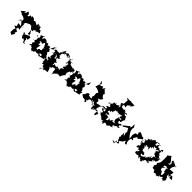

<svg xmlns="http://www.w3.org/2000/svg" viewBox="484 -3376 5971 5971"><g transform="rotate(45 3469.0 -391.0)"><path d="M42 -702 47 -705 -59 -605 35 -574 14 -558 142 -527 155 -494 188 -509 194 -419 85 -348 153 -434 234 -340 283 -276 161 -289 190 -176 129 -158 139 -140 218 -102 188 -60 182 80 262 129 324 19 301 7 276 42 319 -68 221 -123 237 -111 247 -181 329 -165 308 -267 377 -338 324 -264 303 -288 313 -331 308 -410 272 -374 338 -485 346 -526 356 -606 332 -462 441 -518 515 -504 524 -482 604 -394 653 -323 668 -239 619 -218 531 -173V-211L476 -217L528 -126L506 -123L574 -27L615 -61L662 -21L690 44L745 7L742 92L743 61L690 -44L694 -105L678 -95L671 -157L689 -138L728 -117L744 -235L637 -261L591 -271L603 -305L586 -422L650 -416V-480L673 -476L687 -517L719 -478L764 -510L860 -534L805 -616L754 -608L751 -673L664 -719L714 -635L642 -703L619 -721L609 -639L489 -703L453 -672L408 -728L313 -750L332 -703L265 -730L237 -657L134 -640L197 -652L194 -721L122 -765L104 -679L33 -654L81 -717Z M1048 -256C1039 -286 1041 -251 1084 -260C1030 -250 1082 -272 1078 -344C1007 -328 1037 -356 1050 -380C1116 -383 1133 -343 1139 -351C1155 -419 1185 -430 1179 -437C1253 -397 1195 -358 1260 -339C1295 -392 1250 -319 1231 -310C1269 -317 1340 -289 1282 -297C1271 -314 1257 -297 1260 -218C1277 -232 1277 -255 1257 -191C1232 -208 1270 -140 1252 -194C1222 -153 1185 -149 1200 -102C1171 -125 1242 -83 1210 -219C1230 -188 1121 -147 1182 -116C1071 -133 1105 -131 1126 -162C1071 -196 1064 -156 1112 -177C1136 -226 1117 -238 1146 -217C1081 -259 1176 -290 1179 -285L1025 -253ZM1337 0 1342 -16 1491 -50 1502 -51H1531L1508 -83L1540 -170L1492 -167L1485 -222L1434 -276L1470 -341L1453 -349L1415 -427L1416 -420L1514 -475L1509 -587L1439 -453L1397 -380L1387 -464C1346 -453 1331 -461 1301 -459C1345 -397 1331 -480 1320 -432C1312 -438 1296 -412 1272 -496C1173 -455 1168 -511 1200 -503C1163 -513 1134 -548 1092 -533C1082 -543 1060 -543 1037 -459C1030 -455 1029 -478 1008 -519C992 -535 1057 -552 1039 -573C1002 -552 995 -542 913 -515C977 -454 918 -421 960 -408C920 -416 899 -422 945 -398C952 -394 911 -430 874 -414C904 -358 907 -400 861 -441C851 -461 805 -412 886 -420C870 -470 848 -399 955 -423C891 -425 945 -330 895 -340C936 -359 937 -329 884 -260C875 -268 821 -269 863 -285C820 -217 889 -284 903 -269C890 -230 907 -258 940 -226C904 -171 871 -187 918 -127C908 -88 880 -67 877 -76C917 -91 923 -148 859 -66C804 -76 845 -55 902 -67C916 -78 964 -88 949 -60C1037 -25 1016 -23 989 -22C1038 41 1011 -2 1054 -23C1025 -13 1018 36 1010 -2C1075 60 1083 45 1060 18C1126 24 1164 -34 1135 4C1108 -38 1194 -49 1161 -43C1182 -46 1222 -4 1270 -57C1221 -38 1255 -113 1264 -27C1296 -90 1306 -117 1360 -104C1367 -99 1322 -75 1384 -113L1369 -38L1278 -77L1290 -30Z M1613 260 1656 185 1708 162 1746 211 1751 167 1789 158 1884 149 1839 22 1834 -11C1836 13 1761 27 1826 2C1798 20 1787 -39 1860 -17C1898 -95 1845 -63 1980 -94C2004 15 1968 2 2013 60C2063 38 2025 76 1999 76C2041 117 1999 92 2008 124C2067 33 2029 32 2113 -4C2068 -28 2151 -2 2171 -63C2159 -49 2193 38 2122 -58C2177 -18 2239 -40 2272 -17C2240 -37 2246 -49 2260 -54C2258 -106 2256 -102 2277 -77C2295 -178 2340 -146 2341 -182C2293 -188 2317 -214 2286 -187C2326 -196 2349 -258 2325 -205C2282 -225 2269 -200 2347 -192C2291 -256 2333 -278 2294 -221C2344 -320 2364 -308 2316 -289C2366 -344 2332 -336 2367 -353C2421 -317 2369 -367 2424 -418C2428 -343 2460 -387 2439 -484C2446 -502 2317 -484 2369 -495C2384 -506 2331 -537 2355 -477C2277 -504 2334 -549 2307 -494C2245 -532 2229 -487 2198 -559C2174 -528 2224 -558 2223 -537C2191 -581 2137 -578 2192 -618C2144 -557 2218 -626 2227 -579C2260 -618 2241 -587 2232 -603C2239 -580 2174 -559 2116 -618C2152 -673 2103 -643 2134 -680C2121 -698 2156 -672 2171 -664C2145 -718 2153 -667 2079 -620C2054 -640 2070 -598 2027 -645C2084 -662 2014 -689 2029 -644C2024 -734 2010 -717 1959 -662C2020 -673 2004 -686 1973 -605C2036 -632 2046 -676 1951 -611C2012 -643 1947 -631 1978 -706C1960 -729 1867 -708 1919 -707C1873 -662 1820 -667 1822 -725C1774 -632 1832 -669 1754 -602C1741 -668 1757 -605 1848 -609C1783 -660 1839 -705 1844 -749C1810 -714 1775 -677 1805 -660C1761 -683 1781 -629 1777 -662C1803 -573 1766 -624 1735 -586C1765 -607 1787 -571 1707 -563C1741 -523 1757 -497 1807 -530C1722 -550 1743 -525 1704 -519C1672 -565 1664 -494 1613 -540C1584 -557 1593 -527 1537 -498C1624 -476 1570 -508 1569 -483C1519 -567 1532 -571 1557 -604C1507 -491 1607 -561 1545 -469C1608 -481 1595 -495 1587 -395C1554 -402 1560 -447 1558 -385C1624 -403 1657 -373 1602 -408C1641 -384 1642 -473 1659 -425C1635 -433 1600 -405 1612 -313C1575 -299 1569 -312 1647 -324C1578 -356 1625 -350 1588 -249C1651 -323 1578 -234 1588 -185C1626 -267 1623 -235 1597 -235C1608 -226 1666 -291 1632 -216C1666 -208 1572 -224 1547 -207C1584 -161 1565 -135 1607 -164C1630 -128 1642 -101 1618 -126C1596 -95 1629 -48 1636 -70C1674 -98 1648 -92 1595 -97C1611 -136 1600 -131 1538 -120C1525 -170 1479 -78 1486 -63C1490 -96 1510 -68 1493 -117C1559 -115 1524 -50 1557 -36C1538 6 1575 -64 1524 17C1574 1 1568 10 1569 88C1600 73 1654 43 1632 110C1666 166 1723 105 1705 193C1657 131 1699 211 1678 139C1689 192 1661 179 1632 254C1675 300 1571 160 1622 215L1646 240ZM1785 -364C1806 -322 1733 -372 1739 -319C1778 -391 1838 -407 1815 -346C1825 -411 1821 -361 1866 -444C1844 -431 1799 -431 1815 -426C1826 -478 1793 -461 1771 -477C1827 -534 1794 -496 1766 -513C1816 -596 1821 -607 1789 -594C1853 -617 1872 -636 1797 -573C1887 -665 1817 -663 1883 -589C1829 -594 1866 -613 1881 -663C1923 -649 1950 -610 1975 -621C1991 -662 2020 -672 2066 -603C2068 -633 2077 -660 2109 -567C2108 -564 2145 -527 2068 -570C2129 -488 2084 -444 2146 -471C2086 -454 2074 -432 2074 -460C2098 -505 2171 -479 2170 -498C2128 -440 2210 -462 2220 -477C2130 -478 2131 -417 2154 -452C2176 -427 2139 -399 2085 -364C2160 -423 2088 -370 2125 -415C2130 -414 2164 -349 2189 -406C2104 -309 2105 -352 2109 -285C2157 -288 2166 -308 2158 -273C2103 -256 2097 -224 2086 -239C2075 -169 2126 -166 2064 -149C2105 -237 2018 -141 1994 -134C2069 -114 2084 -109 2063 -175C2032 -139 2028 -157 1976 -130C1982 -158 1992 -137 2046 -165C1975 -200 1953 -185 1998 -200C1901 -109 1922 -183 1849 -189C1879 -147 1879 -142 1813 -126C1839 -135 1856 -218 1792 -173C1855 -209 1804 -165 1831 -230C1876 -246 1840 -211 1879 -261C1866 -288 1880 -252 1846 -262C1850 -283 1772 -312 1765 -363C1790 -334 1725 -323 1737 -397C1797 -332 1757 -378 1766 -329C1786 -341 1786 -315 1714 -312C1725 -345 1732 -360 1667 -436L1745 -398Z M2602 -256C2593 -286 2595 -251 2638 -260C2584 -250 2636 -272 2632 -344C2561 -328 2591 -356 2604 -380C2670 -383 2687 -343 2693 -351C2709 -419 2739 -430 2733 -437C2807 -397 2749 -358 2814 -339C2849 -392 2804 -319 2785 -310C2823 -317 2894 -289 2836 -297C2825 -314 2811 -297 2814 -218C2831 -232 2831 -255 2811 -191C2786 -208 2824 -140 2806 -194C2776 -153 2739 -149 2754 -102C2725 -125 2796 -83 2764 -219C2784 -188 2675 -147 2736 -116C2625 -133 2659 -131 2680 -162C2625 -196 2618 -156 2666 -177C2690 -226 2671 -238 2700 -217C2635 -259 2730 -290 2733 -285L2579 -253ZM2891 0 2896 -16 3045 -50 3056 -51H3085L3062 -83L3094 -170L3046 -167L3039 -222L2988 -276L3024 -341L3007 -349L2969 -427L2970 -420L3068 -475L3063 -587L2993 -453L2951 -380L2941 -464C2900 -453 2885 -461 2855 -459C2899 -397 2885 -480 2874 -432C2866 -438 2850 -412 2826 -496C2727 -455 2722 -511 2754 -503C2717 -513 2688 -548 2646 -533C2636 -543 2614 -543 2591 -459C2584 -455 2583 -478 2562 -519C2546 -535 2611 -552 2593 -573C2556 -552 2549 -542 2467 -515C2531 -454 2472 -421 2514 -408C2474 -416 2453 -422 2499 -398C2506 -394 2465 -430 2428 -414C2458 -358 2461 -400 2415 -441C2405 -461 2359 -412 2440 -420C2424 -470 2402 -399 2509 -423C2445 -425 2499 -330 2449 -340C2490 -359 2491 -329 2438 -260C2429 -268 2375 -269 2417 -285C2374 -217 2443 -284 2457 -269C2444 -230 2461 -258 2494 -226C2458 -171 2425 -187 2472 -127C2462 -88 2434 -67 2431 -76C2471 -91 2477 -148 2413 -66C2358 -76 2399 -55 2456 -67C2470 -78 2518 -88 2503 -60C2591 -25 2570 -23 2543 -22C2592 41 2565 -2 2608 -23C2579 -13 2572 36 2564 -2C2629 60 2637 45 2614 18C2680 24 2718 -34 2689 4C2662 -38 2748 -49 2715 -43C2736 -46 2776 -4 2824 -57C2775 -38 2809 -113 2818 -27C2850 -90 2860 -117 2914 -104C2921 -99 2876 -75 2938 -113L2923 -38L2832 -77L2844 -30Z M3826 0 3839 -122C3801 -82 3863 -92 3828 -74C3806 -117 3804 -118 3755 -89C3761 -200 3765 -217 3767 -155C3778 -195 3767 -244 3842 -301C3795 -270 3776 -311 3788 -272C3738 -264 3734 -297 3751 -243C3725 -291 3674 -255 3705 -240C3683 -304 3735 -234 3626 -246C3649 -311 3633 -375 3550 -370L3654 -416L3695 -484L3644 -509L3601 -572L3597 -593L3621 -624L3510 -733L3515 -780L3447 -691L3421 -756L3340 -715L3290 -750L3257 -857L3333 -781L3289 -711L3248 -585L3311 -581L3403 -547L3453 -504L3411 -466L3422 -343L3401 -318L3426 -227L3300 -248L3297 -290L3232 -284L3210 -254L3180 -184L3130 -134L3219 -72L3301 -66L3358 7L3350 4L3378 -45L3339 -112L3380 -102L3392 -168L3510 -225L3501 -163L3633 -157C3559 -169 3519 -173 3502 -191C3519 -163 3473 -244 3453 -176C3548 -178 3539 -223 3559 -244C3534 -206 3613 -149 3617 -182C3529 -125 3529 -146 3596 -85C3625 -176 3659 -111 3589 -95C3554 -181 3606 -171 3650 -150C3577 -124 3669 -6 3614 -30C3585 -35 3630 3 3694 -2C3628 -90 3738 -66 3696 -42C3682 -36 3757 -12 3730 -84C3770 -72 3774 -46 3854 -85C3843 -58 3867 -72 3912 -46C3906 9 3875 -20 3873 59L3827 49Z M4091 -349C4082 -384 4062 -386 4126 -363C4134 -314 4145 -358 4137 -407C4195 -404 4214 -388 4186 -415C4209 -468 4204 -456 4225 -557C4182 -535 4209 -553 4220 -507C4288 -495 4302 -527 4290 -619C4303 -524 4274 -525 4316 -507C4367 -498 4295 -501 4315 -505C4400 -536 4342 -468 4358 -459C4372 -536 4475 -533 4416 -481C4454 -548 4493 -537 4480 -516C4451 -458 4473 -500 4456 -475C4457 -473 4438 -465 4477 -424C4457 -409 4422 -462 4435 -381C4469 -454 4540 -455 4548 -422C4529 -376 4460 -445 4471 -399C4421 -417 4450 -408 4406 -311C4416 -340 4457 -337 4421 -336C4385 -320 4434 -246 4417 -316C4403 -208 4468 -232 4488 -207C4374 -167 4360 -208 4397 -224C4385 -244 4338 -210 4316 -155C4310 -143 4286 -229 4245 -169C4300 -200 4287 -162 4257 -151C4282 -98 4241 -123 4193 -61C4240 -39 4177 -143 4201 -90C4233 -110 4161 -184 4231 -185C4164 -201 4170 -217 4117 -202C4129 -210 4080 -218 4072 -183C4106 -158 4031 -218 4097 -213C4101 -220 4058 -222 4085 -236C4066 -283 4091 -296 4099 -219C4134 -247 4162 -246 4155 -256L4174 -284L4052 -317ZM3917 -349C3919 -298 3930 -250 3989 -319C3998 -215 3999 -212 3958 -249C3976 -245 3910 -218 3974 -200C3885 -209 3869 -274 3880 -301C3933 -254 3932 -280 3934 -268C3980 -201 3975 -173 3956 -126C3992 -141 4009 -119 3927 -158C3968 -94 3940 -156 3928 -154C3946 -149 3900 -159 3917 -120C3942 -155 3969 -156 3951 -69C3960 -102 3977 -110 3988 -66C4027 -96 4070 -1 4043 23C4070 -42 4002 -93 4055 -38C4099 -6 4084 39 4179 -8C4167 58 4119 68 4113 48C4161 56 4241 17 4235 27C4218 29 4171 10 4208 89C4242 26 4283 -12 4219 50C4256 -28 4269 -1 4323 3C4280 -6 4386 50 4358 36C4340 47 4362 -16 4357 17C4442 -40 4410 -51 4442 -45C4409 -51 4515 -20 4475 -55C4550 -66 4535 -38 4474 -103C4558 -107 4527 -168 4483 -96C4480 -147 4500 -178 4546 -129C4534 -148 4596 -217 4577 -218C4542 -190 4516 -216 4488 -202C4518 -229 4566 -201 4504 -142C4584 -129 4562 -209 4642 -178C4629 -131 4686 -180 4629 -144C4634 -135 4631 -156 4698 -225C4634 -190 4625 -221 4634 -283C4613 -264 4681 -273 4677 -305C4598 -351 4614 -285 4555 -256C4622 -290 4539 -254 4591 -298C4570 -253 4531 -314 4546 -292C4517 -322 4528 -357 4517 -335C4537 -386 4577 -348 4574 -346C4606 -378 4599 -428 4607 -455C4611 -411 4608 -517 4711 -530C4636 -509 4642 -477 4617 -526C4630 -521 4658 -492 4579 -577C4553 -545 4633 -558 4574 -602C4554 -595 4514 -577 4473 -674C4549 -617 4525 -632 4488 -660C4471 -656 4545 -711 4565 -652C4505 -648 4430 -613 4495 -659C4434 -665 4483 -732 4458 -711C4476 -732 4446 -722 4456 -666C4417 -744 4409 -720 4421 -734C4462 -757 4392 -684 4356 -725C4384 -696 4343 -728 4376 -704C4390 -661 4329 -724 4288 -713C4278 -690 4255 -735 4292 -710C4273 -736 4263 -797 4157 -793C4257 -800 4186 -734 4278 -766C4209 -741 4299 -680 4211 -706C4288 -698 4213 -713 4222 -610C4252 -609 4206 -623 4196 -706C4179 -678 4133 -649 4107 -642C4054 -676 4123 -651 4084 -701C4079 -658 4106 -642 4031 -654C4002 -707 4039 -596 4007 -650C4006 -598 4026 -543 4000 -567C4009 -578 4041 -575 4024 -604C4024 -643 4017 -554 3924 -542C3861 -558 3920 -459 3933 -533C3972 -565 3952 -515 4025 -458C3994 -432 3934 -448 3988 -404C3948 -427 3951 -461 3918 -370C3984 -383 3978 -408 3968 -336C3922 -311 3907 -361 3889 -331C3888 -332 3828 -346 3838 -297L3932 -313ZM4178 -788 4183 -773 4239 -683 4283 -814 4370 -787 4358 -866 4445 -943 4452 -905 4537 -1021 4447 -1034 4396 -1027 4374 -1045 4295 -1032 4191 -1042 4228 -1011 4265 -986 4253 -891 4260 -885 4227 -772 4220 -834Z M5220 -513 5234 -453 5162 -441 5144 -405 5127 -325 5139 -273 5142 -184 5053 -296 5015 -359 4992 -410 4995 -385 4989 -495 4999 -530 4939 -627 4938 -502 4900 -439 4895 -494 4865 -467 4841 -438 4788 -403 4691 -321 4694 -356 4749 -290 4745 -317 4884 -398 4881 -395 4943 -290 4931 -216 4936 -218 4968 -116 4891 -200 4901 -126 4889 -80 4906 -26 4879 -16 4945 124 4973 125 4901 211H4792L4906 259L4895 126L4941 174H4989L5018 137L4961 100L4991 70L5058 23L5108 -63L5149 21L5209 13L5169 -66L5160 -125L5177 -223L5260 -222L5213 -284L5287 -402L5300 -424L5285 -382L5339 -368L5362 -402L5432 -452L5449 -468L5470 -455L5421 -517L5377 -516L5256 -579L5207 -529Z M5684 -349C5650 -380 5603 -378 5650 -388C5629 -431 5608 -370 5703 -420C5677 -414 5713 -400 5708 -390C5720 -434 5743 -451 5793 -346C5802 -442 5766 -508 5834 -455C5859 -469 5831 -498 5817 -485C5836 -529 5865 -502 5901 -498C5856 -540 5840 -591 5887 -562C5877 -594 5937 -513 5931 -574C5965 -570 5965 -563 5967 -552C5946 -489 5977 -534 6052 -577C6057 -540 6007 -556 6088 -561C6021 -507 5997 -499 5977 -494C6062 -442 6067 -492 6002 -455C6011 -443 6017 -433 6023 -416C6059 -340 6028 -418 6090 -368C6090 -324 6132 -369 6146 -333C6092 -342 6056 -352 6065 -288C6039 -225 6066 -231 5988 -262C6033 -189 6049 -191 6014 -265C6012 -196 6019 -178 5986 -233C6025 -273 5997 -276 6052 -298C6007 -234 5995 -268 6010 -245C5935 -202 5980 -236 5942 -147C5954 -204 5949 -164 5896 -109C5891 -177 5920 -185 5857 -104C5828 -90 5796 -71 5796 -90C5860 -66 5825 -67 5789 -84C5811 -47 5747 -41 5730 -130C5828 -80 5846 -193 5781 -171C5782 -141 5822 -147 5790 -116C5802 -168 5772 -140 5803 -237C5798 -179 5720 -201 5726 -235C5752 -191 5658 -207 5701 -203C5688 -229 5679 -278 5641 -244C5694 -300 5703 -275 5620 -387C5629 -326 5637 -428 5678 -442L5671 -350ZM5510 -349C5499 -301 5443 -283 5516 -323C5536 -260 5508 -232 5486 -263C5502 -208 5450 -190 5458 -222C5463 -145 5516 -149 5532 -202C5524 -180 5549 -217 5586 -129C5563 -129 5607 -152 5647 -158C5606 -141 5615 -65 5578 -82C5572 -104 5572 -152 5551 -141C5613 -96 5551 -75 5568 -13C5597 8 5700 13 5697 -30C5709 0 5765 48 5785 1C5761 50 5806 42 5761 39C5724 31 5747 24 5794 -22C5787 18 5840 56 5840 -3C5853 61 5863 -3 5857 -8C5833 41 5830 -1 5848 62C5937 56 5902 58 5901 3C5955 75 5919 51 5892 -3C5938 12 5936 -21 5950 -49C5929 -39 5972 -84 5984 -74C6023 -48 6004 -69 6092 -88C6110 -78 6059 -21 6050 -74C6080 -131 6008 -153 6067 -126C6062 -119 6053 -111 6108 -69C6094 -58 6044 -108 6085 -39C6033 -115 6058 -123 6151 -193C6135 -223 6113 -173 6122 -249C6171 -236 6111 -214 6172 -215C6169 -271 6150 -211 6135 -256C6162 -233 6245 -285 6237 -305C6204 -295 6191 -277 6208 -243C6261 -321 6253 -281 6263 -378C6227 -380 6177 -387 6157 -448C6187 -397 6211 -368 6201 -394C6243 -435 6227 -391 6281 -423C6255 -374 6295 -407 6184 -368C6200 -389 6234 -400 6216 -411C6205 -450 6213 -459 6158 -403C6238 -455 6152 -450 6160 -453C6227 -522 6177 -499 6181 -480C6114 -514 6112 -518 6130 -582C6151 -585 6073 -649 6075 -624C6158 -707 6146 -695 6161 -602C6073 -672 6077 -611 6144 -636C6059 -576 6048 -583 6025 -637C6018 -651 6033 -653 6022 -625C6004 -618 5936 -640 5936 -654C5961 -640 5978 -718 5943 -688C5929 -712 5913 -679 5876 -603C5868 -647 5873 -625 5839 -628C5845 -732 5867 -745 5854 -716C5898 -768 5974 -715 5924 -739C5998 -670 5980 -697 5970 -727C5876 -702 5870 -742 5938 -735C5927 -748 5916 -680 5830 -730C5848 -755 5806 -728 5806 -683C5765 -738 5772 -754 5730 -694C5714 -767 5752 -733 5698 -674C5688 -720 5715 -668 5697 -659C5625 -673 5605 -626 5652 -606C5598 -649 5634 -611 5561 -522C5624 -591 5616 -637 5680 -644C5665 -656 5636 -577 5628 -641C5638 -640 5624 -611 5544 -590C5598 -562 5589 -551 5500 -487C5550 -584 5502 -564 5538 -501C5516 -523 5529 -472 5563 -421C5566 -425 5539 -395 5534 -406C5524 -413 5490 -376 5474 -343C5451 -420 5467 -415 5489 -467L5483 -368Z M6775 -588 6706 -617 6631 -664 6660 -613 6608 -677 6576 -648 6584 -585 6617 -605 6610 -506 6585 -476 6597 -370C6677 -321 6595 -332 6627 -384C6640 -339 6681 -346 6601 -337C6610 -312 6641 -287 6625 -203C6609 -247 6703 -207 6648 -232C6695 -150 6633 -91 6663 -116C6711 -119 6604 -99 6631 -59C6642 -107 6586 -108 6596 -174C6593 -115 6580 -198 6552 -190C6534 -172 6478 -236 6484 -247C6505 -236 6508 -260 6417 -194C6444 -194 6450 -204 6405 -154C6417 -143 6425 -151 6422 -162C6418 -183 6494 -152 6510 -247C6492 -291 6534 -287 6585 -341L6508 -315L6503 -368L6602 -398L6598 -498L6538 -487L6585 -540L6537 -625L6474 -689L6453 -735L6371 -671L6345 -661L6361 -593L6345 -528L6406 -540L6441 -583L6367 -529L6353 -467L6358 -421L6344 -341L6287 -259L6313 -216C6392 -257 6350 -213 6346 -271C6372 -274 6363 -246 6316 -266C6314 -173 6264 -151 6257 -136C6334 -137 6250 -148 6282 -137C6277 -57 6329 -50 6256 -80C6258 -91 6260 -57 6338 -50C6334 -54 6422 -60 6445 -58C6340 -60 6368 -69 6390 -27C6435 66 6412 7 6502 1C6513 -2 6518 76 6544 22C6584 74 6587 -21 6564 9C6566 -6 6667 33 6599 -38C6685 -18 6689 -46 6694 -64C6652 -53 6660 11 6641 -53C6643 15 6653 -32 6614 -27C6712 -39 6662 -50 6725 -78C6728 -9 6776 -11 6816 19C6753 19 6761 -63 6708 7C6732 -69 6766 9 6784 -22C6773 6 6813 -27 6813 6C6768 6 6846 11 6819 -64C6819 -12 6863 -60 6879 -56C6841 -49 6814 -8 6841 -27C6861 -99 6844 -81 6816 -175C6798 -161 6798 -168 6779 -267C6839 -211 6834 -242 6829 -176C6827 -229 6870 -267 6895 -268C6839 -206 6882 -188 6997 -213L6986 -214L6911 -307L6839 -283L6845 -326L6858 -390L6849 -416L6698 -398L6714 -502L6742 -543L6758 -592L6784 -619L6789 -560Z"/></g></svg>

Font: Hussar Lance
Style: Regular
Weight: 700
Foundry: Cannot Into Space Fonts, PlusOne Fonts
Version: Version 2.27